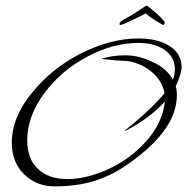

<svg xmlns="http://www.w3.org/2000/svg" viewBox="-20 -619 667 684"><path d="M175 45Q109 45 65 1Q22 -42 22 -110Q22 -200 92 -286Q162 -374 267 -428Q374 -482 473 -482Q543 -482 585 -454.5Q627 -427 627 -380Q627 -356 606 -312Q610 -301 610 -279Q610 -182 502 -86Q418 -13 346 15Q273 45 175 45ZM221 19Q287 19 365 -16Q442 -51 500 -115Q560 -182 567 -257Q516 -200 431 -155Q424 -152 424 -154Q424 -153 452 -176Q529 -241 566 -287Q559 -326 528.5 -355.5Q498 -385 453 -398Q443 -401 428.5 -402Q414 -403 391 -404Q375 -406 361.5 -407Q348 -408 343 -409L346 -411Q382 -422 427 -422Q475 -422 524 -398Q573 -376 596 -336Q603 -353 603 -372Q603 -415 567.5 -440.5Q532 -466 473 -466Q382 -466 291 -417Q199 -369 138 -287Q77 -205 77 -119Q77 -53 115.5 -17Q154 19 221 19ZM563 -530Q558 -531 552 -535Q546 -539 535 -545Q522 -553 514.5 -559Q507 -565 499 -571Q490 -566 469.5 -556Q449 -546 430.5 -538Q412 -530 410 -530Q406 -530 406 -533Q406 -539 410.5 -542.5Q415 -546 438 -559Q450 -565 464 -574.5Q478 -584 489.5 -591.5Q501 -599 503 -599L507 -597Q518 -587 532 -576Q546 -565 566 -542L567 -535Z"/></svg>

Font: Qwigley
Style: Regular
Weight: 400
Designer: Robert E. Leuschke
Foundry: Robert E. Leuschke
Version: Version 1.010; ttfautohint (v1.8.3)